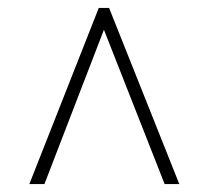

<svg xmlns="http://www.w3.org/2000/svg" viewBox="-20 -734 505 484"><path d="M54 -270H92L242 -659L395 -270H432L255 -714H229Z"/></svg>

Font: Noto Serif Condensed ExtraLight
Style: Italic
Weight: 200
Width: 3
Italic angle: -12°
Designer: Monotype Design Team
Foundry: Monotype Imaging Inc.
Version: Version 2.013